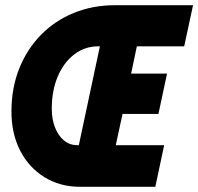

<svg xmlns="http://www.w3.org/2000/svg" viewBox="-20 -718 762 738"><path d="M451 -280 425 -160H611L577 0H288Q210 0 150 -37.5Q90 -75 57 -140Q24 -205 24 -289Q24 -379 53.5 -453.5Q83 -528 136.5 -583Q190 -638 263 -668Q336 -698 422 -698H722L688 -540H506L484 -435H622L589 -280ZM277 -160H283L364 -540H358Q306 -540 265.5 -509Q225 -478 202 -424Q179 -370 179 -300Q179 -260 191.5 -228Q204 -196 226 -178Q248 -160 277 -160Z"/></svg>

Font: Azeret Mono Thin ExtraBold
Style: Italic
Weight: 800
Italic angle: -12°
Version: Version 1.002